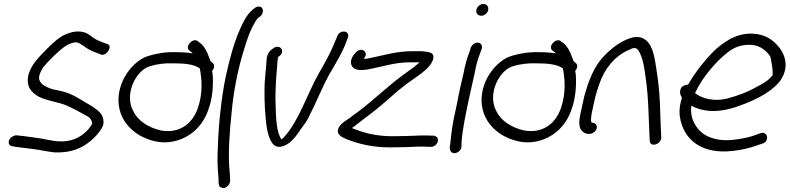

<svg xmlns="http://www.w3.org/2000/svg" viewBox="-20 -729 3964 964"><path d="M499 -106C504 -143 485 -165 462 -181C454 -188 442 -196 429 -203C387 -227 346 -258 290 -271L244 -281C223 -287 196 -300 187 -312C178 -324 173 -331 178 -352C181 -361 185 -372 193 -385C200 -396 220 -419 252 -450C284 -480 308 -499 321 -505C343 -515 360 -520 376 -513L399 -499C417 -484 441 -472 467 -463L485 -456C511 -441 553 -501 516 -509L496 -516C484 -521 473 -525 464 -530C446 -539 433 -553 412 -564H411C376 -577 341 -571 304 -554C279 -543 251 -519 216 -484C181 -449 157 -422 146 -404C135 -386 127 -369 123 -354C109 -295 138 -264 174 -244C214 -223 266 -218 308 -202C346 -186 388 -162 423 -143C437 -133 440 -126 443 -107C417 -64 374 -29 316 -21C260 -13 214 -31 163 -37C134 -40 106 -46 77 -48L60 -50C59 -50 45 -46 40 -42C19 -29 17 2 41 5L57 8C84 11 114 16 144 19C178 23 216 32 252 36H253C343 40 406 10 454 -39C470 -55 492 -81 499 -104Z M595 -139C614 -100 651 -64 693 -43C730 -25 784 -6 846 -18C930 -34 997 -92 1026 -178C1049 -240 1051 -306 1048 -354L1045 -373C1055 -384 1060 -401 1049 -412L1036 -423C1035 -430 1031 -436 1029 -443C1020 -469 1004 -501 981 -516L973 -522C950 -542 906 -497 930 -476L940 -468C943 -467 944 -465 947 -461C923 -465 895 -467 866 -467C814 -469 766 -461 724 -448C675 -433 631 -388 605 -341C563 -262 570 -188 595 -139ZM731 -396C765 -407 809 -413 852 -411C910 -411 953 -406 983 -386C994 -332 999 -260 973 -185C944 -104 878 -58 788 -74C722 -89 670 -125 648 -173C604 -256 661 -374 731 -396Z M1088 211C1107 224 1133 205 1136 179L1135 166C1135 158 1134 139 1131 111C1126 34 1132 -63 1143 -165C1152 -268 1174 -380 1205 -480C1225 -544 1236 -577 1261 -619C1268 -631 1273 -636 1275 -638L1288 -648C1304 -661 1307 -696 1279 -696C1271 -696 1264 -693 1258 -688L1247 -679C1220 -657 1200 -617 1184 -580C1155 -515 1132 -431 1113 -342C1090 -234 1076 -84 1074 8C1071 58 1072 98 1074 127C1076 160 1079 172 1077 189C1077 190 1078 190 1078 191C1080 209 1083 208 1088 211Z M1722 -527 1726 -539C1741 -577 1686 -581 1674 -549L1669 -536C1665 -528 1659 -514 1652 -496C1634 -454 1607 -406 1582 -363C1521 -255 1482 -125 1409 -44C1404 -38 1398 -32 1393 -29C1391 -31 1389 -35 1387 -40H1386V-41C1364 -87 1365 -166 1363 -235C1363 -286 1366 -339 1371 -389C1372 -412 1373 -426 1376 -443C1381 -446 1393 -453 1396 -466C1399 -480 1390 -494 1374 -494C1368 -494 1363 -494 1353 -487C1337 -477 1321 -462 1319 -433C1317 -399 1312 -357 1309 -316C1307 -262 1308 -197 1313 -147C1316 -103 1322 -59 1337 -28C1346 -8 1363 21 1409 2C1443 -12 1469 -49 1490 -80C1503 -97 1517 -116 1528 -137C1564 -206 1595 -285 1632 -353C1663 -406 1701 -468 1722 -527Z M2096 -472H2048C1967 -472 1894 -448 1826 -435C1818 -434 1812 -433 1805 -434C1835 -460 1801 -498 1769 -468C1755 -455 1734 -428 1745 -401C1754 -377 1787 -374 1823 -380C1894 -392 1959 -416 2035 -416H2087C2073 -405 2061 -393 2044 -382L1999 -349C1924 -294 1852 -223 1778 -168C1761 -156 1747 -146 1735 -136C1717 -123 1693 -112 1680 -87C1664 -51 1703 -38 1720 -30C1780 -7 1847 11 1939 11C1988 11 2041 9 2084 7C2105 7 2121 7 2129 8H2142C2158 10 2175 -4 2178 -19C2182 -36 2171 -45 2160 -48H2145C2136 -49 2120 -49 2097 -49C2054 -47 2001 -45 1952 -45C1865 -45 1803 -63 1747 -86C1766 -99 1785 -116 1807 -132C1844 -159 1889 -195 1925 -227L1980 -275C2013 -302 2039 -321 2073 -344C2098 -362 2138 -390 2152 -424C2169 -469 2131 -468 2096 -472Z M2396 -650C2412 -650 2427 -662 2431 -678C2435 -695 2424 -709 2407 -709C2390 -709 2376 -696 2372 -680C2368 -663 2380 -650 2396 -650ZM2238 8C2238 12 2239 14 2239 19C2245 57 2297 38 2297 6V-4C2297 -10 2298 -27 2301 -52C2314 -150 2342 -266 2364 -365V-366C2370 -401 2380 -435 2391 -463L2398 -482C2402 -491 2400 -499 2397 -504C2385 -526 2353 -512 2345 -492L2344 -491L2338 -471C2326 -440 2315 -404 2308 -364C2297 -316 2285 -267 2276 -216L2258 -132C2250 -93 2242 -23 2239 6Z M2418 -139C2437 -100 2474 -64 2516 -43C2553 -25 2607 -6 2669 -18C2753 -34 2820 -92 2849 -178C2872 -240 2874 -306 2871 -354L2868 -373C2878 -384 2883 -401 2872 -412L2859 -423C2858 -430 2854 -436 2852 -443C2843 -469 2827 -501 2804 -516L2796 -522C2773 -542 2729 -497 2753 -476L2763 -468C2766 -467 2767 -465 2770 -461C2746 -465 2718 -467 2689 -467C2637 -469 2589 -461 2547 -448C2498 -433 2454 -388 2428 -341C2386 -262 2393 -188 2418 -139ZM2554 -396C2588 -407 2632 -413 2675 -411C2733 -411 2776 -406 2806 -386C2817 -332 2822 -260 2796 -185C2767 -104 2701 -58 2611 -74C2545 -89 2493 -125 2471 -173C2427 -256 2484 -374 2554 -396Z M2989 -307C3016 -388 3070 -448 3132 -476H3133C3157 -488 3168 -493 3181 -481C3188 -474 3194 -461 3201 -443C3208 -422 3214 -396 3218 -366C3231 -280 3234 -230 3238 -120L3242 -24C3242 13 3298 -2 3300 -37L3296 -135C3293 -247 3289 -299 3275 -386C3267 -438 3259 -496 3225 -526C3192 -553 3156 -545 3116 -526C3075 -506 3041 -478 3010 -445C2962 -394 2934 -322 2913 -243L2899 -180C2890 -141 2880 -94 2901 -73C2910 -63 2920 -57 2933 -57H2941C2956 -57 2973 -70 2976 -85C2979 -100 2969 -113 2954 -113H2951C2944 -121 2948 -148 2955 -180L2969 -243C2975 -264 2981 -284 2989 -307Z M3403 -292C3387 -269 3397 -250 3404 -239C3387 -184 3389 -148 3402 -107C3429 -19 3512 45 3657 29C3700 24 3736 16 3766 6L3808 -8C3816 -10 3821 -15 3825 -18C3840 -41 3827 -68 3801 -61H3800L3758 -46C3733 -38 3702 -32 3663 -27C3587 -18 3527 -39 3495 -71C3465 -102 3444 -142 3451 -199C3476 -184 3506 -175 3545 -172C3610 -168 3672 -189 3722 -209C3787 -235 3861 -272 3902 -330V-331C3942 -394 3921 -452 3896 -486C3873 -516 3842 -544 3796 -555C3702 -576 3629 -531 3571 -479C3524 -434 3471 -368 3435 -304C3419 -304 3407 -296 3403 -292ZM3469 -262 3471 -264C3500 -329 3558 -399 3606 -443C3643 -476 3675 -499 3722 -503C3789 -510 3822 -480 3846 -448C3852 -439 3867 -341 3855 -347C3838 -325 3807 -306 3777 -292V-291H3776C3734 -267 3686 -249 3634 -235C3566 -217 3504 -234 3469 -262Z"/></svg>

Font: Stray Cat
Style: BdObl
Weight: 700
Version: Version 1.0